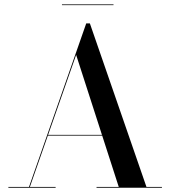

<svg xmlns="http://www.w3.org/2000/svg" viewBox="-20 -874 792 894"><path d="M201.5 -242.5V-246H511V-242.5ZM398.5 -765 662 -3.5H734V0H429.5V-3.5H533L334.5 -618.5L119 -3.5H239V0H19V-3.5H115L381.5 -765ZM268.5 -850V-853.5H508.5V-850Z"/></svg>

Font: Bodoni Moda 48pt Medium
Style: Regular
Weight: 500
Designer: Owen Earl
Foundry: indestructible type
Version: Version 2.005